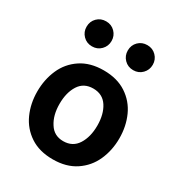

<svg xmlns="http://www.w3.org/2000/svg" viewBox="-183 -895 953 1025"><g transform="rotate(30 293.5 -382.5)"><path d="M41 -265Q41 -339 68.5 -401.5Q96 -464 153 -502Q210 -540 293 -540Q376 -540 433 -502.5Q490 -465 518 -403Q546 -341 546 -267Q546 -193 518 -130.5Q490 -68 433 -30Q376 8 293 8Q210 8 153.5 -29.5Q97 -67 69 -129Q41 -191 41 -265ZM207 -151Q236 -104 293 -104Q351 -104 380.5 -150.5Q410 -197 410 -267Q410 -337 380.5 -382.5Q351 -428 293 -428Q235 -428 206 -382.5Q177 -337 177 -267Q177 -197 207 -151ZM372 -751Q394 -773 427 -773Q460 -773 482 -750.5Q504 -728 504 -696Q504 -664 482 -641.5Q460 -619 427 -619Q394 -619 372 -641.5Q350 -664 350 -696Q350 -729 372 -751ZM118 -751Q140 -773 173 -773Q206 -773 228 -750.5Q250 -728 250 -696Q250 -664 228 -641.5Q206 -619 173 -619Q140 -619 118 -641.5Q96 -664 96 -696Q96 -729 118 -751Z"/></g></svg>

Font: Lopes Sans
Style: Bold
Weight: 700
Designer: Gabriel Lam, Diego Maldonado
Foundry: TypeRant, Foresti Design
Version: Version 4.000